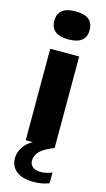

<svg xmlns="http://www.w3.org/2000/svg" viewBox="-150 -842 614 1109"><g transform="rotate(15 156.5 -287.0)"><path d="M70 0V-547H243V0ZM156.5 -626Q51 -626 51 -709.5Q51 -793.5 156.5 -793.5Q262 -793.5 262 -709.5Q262 -626 156.5 -626ZM176 221Q106.5 221 71.5 192.5Q36.5 164 36.5 116.5Q36.5 70 72 30.8Q107.5 -8.5 200 -34.5L243 0Q182 24 158.5 49Q135 74 135 104Q135 127 151.8 141Q168.5 155 200.5 155Q215 155 232.2 151.5Q249.5 148 267.5 140V204.5Q248 212 226 216.5Q204 221 176 221Z"/></g></svg>

Font: Encode Sans Exp
Style: Bold
Weight: 700
Width: 7
Designer: Multiple Designers
Foundry: Impallari Type
Version: Version 3.002; ttfautohint (v1.8.3) -l 8 -r 50 -G 200 -x 14 